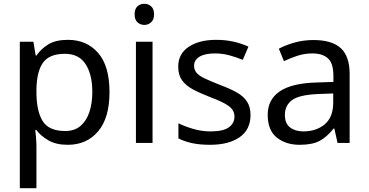

<svg xmlns="http://www.w3.org/2000/svg" viewBox="-20 -757 1953 1017"><path d="M340 -546Q439 -546 499.5 -477Q560 -408 560 -269Q560 -132 499.5 -61Q439 10 339 10Q277 10 236.5 -13.5Q196 -37 173 -68H167Q169 -51 171 -25Q173 1 173 20V240H85V-536H157L169 -463H173Q197 -498 236 -522Q275 -546 340 -546ZM324 -472Q242 -472 208.5 -426Q175 -380 173 -286V-269Q173 -170 205.5 -116.5Q238 -63 326 -63Q375 -63 406.5 -90Q438 -117 453.5 -163.5Q469 -210 469 -270Q469 -362 433.5 -417Q398 -472 324 -472Z M745 -737Q765 -737 780.5 -723.5Q796 -710 796 -681Q796 -653 780.5 -639Q765 -625 745 -625Q723 -625 708 -639Q693 -653 693 -681Q693 -710 708 -723.5Q723 -737 745 -737ZM788 -536V0H700V-536Z M1307 -148Q1307 -70 1249 -30Q1191 10 1093 10Q1037 10 996.5 1Q956 -8 925 -24V-104Q957 -88 1002.5 -74.5Q1048 -61 1095 -61Q1162 -61 1192 -82.5Q1222 -104 1222 -140Q1222 -160 1211 -176Q1200 -192 1171.5 -208Q1143 -224 1090 -244Q1038 -264 1001 -284Q964 -304 944 -332Q924 -360 924 -404Q924 -472 979.5 -509Q1035 -546 1125 -546Q1174 -546 1216.5 -536.5Q1259 -527 1296 -510L1266 -440Q1232 -454 1195 -464Q1158 -474 1119 -474Q1065 -474 1036.5 -456.5Q1008 -439 1008 -409Q1008 -387 1021 -371.5Q1034 -356 1064.5 -341.5Q1095 -327 1146 -307Q1197 -288 1233 -268Q1269 -248 1288 -219.5Q1307 -191 1307 -148Z M1640 -545Q1738 -545 1785 -502Q1832 -459 1832 -365V0H1768L1751 -76H1747Q1712 -32 1673.5 -11Q1635 10 1567 10Q1494 10 1446 -28.5Q1398 -67 1398 -149Q1398 -229 1461 -272.5Q1524 -316 1655 -320L1746 -323V-355Q1746 -422 1717 -448Q1688 -474 1635 -474Q1593 -474 1555 -461.5Q1517 -449 1484 -433L1457 -499Q1492 -518 1540 -531.5Q1588 -545 1640 -545ZM1666 -259Q1566 -255 1527.5 -227Q1489 -199 1489 -148Q1489 -103 1516.5 -82Q1544 -61 1587 -61Q1655 -61 1700 -98.5Q1745 -136 1745 -214V-262Z"/></svg>

Font: Noto Sans Avestan
Style: Regular
Weight: 400
Designer: Monotype Design Team
Foundry: Monotype Imaging Inc.
Version: Version 2.003; ttfautohint (v1.8.4.7-5d5b)